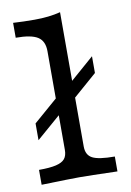

<svg xmlns="http://www.w3.org/2000/svg" viewBox="-75 -680 495 728"><g transform="rotate(-10 172.0 -316.0)"><path d="M135.5 -115.3V-495.2Q135.5 -533.9 110.5 -550Q85.5 -566.1 25.8 -566.1V-623.4Q66.9 -621 108.1 -621Q164.5 -621 208.1 -632.3V-115.3Q208.1 -82.3 231.9 -69.8Q255.6 -57.3 317.7 -57.3V0Q204.8 -3.2 171.8 -3.2Q138.7 -3.2 25.8 0V-57.3Q67.7 -57.3 91.5 -62.9Q115.3 -68.5 125.4 -80.6Q135.5 -92.7 135.5 -115.3ZM43.5 -233.1 171.8 -344.4V-279.8L43.5 -168.5ZM171.8 -336.3 298.4 -446.8V-382.3L171.8 -271.8Z"/></g></svg>

Font: Playfair Micro SmCond SmLight
Style: Regular
Weight: 360
Width: 4
Designer: Claus Eggers Sørensen
Foundry: Claus Eggers Sørensen
Version: Version 2.100;Glyphs 3.2 (3219)